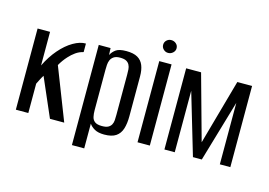

<svg xmlns="http://www.w3.org/2000/svg" viewBox="-98 -824 1583 1131"><g transform="rotate(15 693.5 -258.5)"><path d="M40 0V-495H116V-290Q144 -348 182 -392Q220 -436 261.5 -460Q303 -484 338 -483V-431Q312 -425 291 -410Q270 -395 253 -376Q241 -363 230.5 -348.5Q220 -334 211 -318L335 0H248L146 -235Q137 -221 128.5 -204Q120 -187 116 -179V0Z M413 116V-495H485L487 -453Q496 -472 515.5 -487Q535 -502 580 -502Q624 -502 649 -487.5Q674 -473 685 -445.5Q696 -418 696 -379V-136Q696 -91 686 -59Q676 -27 651 -10Q626 7 580 7Q543 7 521 -5.5Q499 -18 488 -35V116ZM554 -38Q579 -38 592 -45Q605 -52 611.5 -64Q618 -76 619 -91Q620 -106 620 -123V-369Q620 -386 619 -401Q618 -416 611.5 -428.5Q605 -441 592 -448Q579 -455 554 -455Q530 -455 516.5 -446Q503 -437 497 -423.5Q491 -410 490 -393.5Q489 -377 489 -363V-118Q489 -95 493 -77Q497 -59 511 -48.5Q525 -38 554 -38Z M782 0V-495H857V0ZM819 -555Q803 -555 791 -566.5Q779 -578 779 -594Q779 -611 791 -622Q803 -633 819 -633Q836 -633 848.5 -622Q861 -611 861 -594Q861 -578 848.5 -566.5Q836 -555 819 -555Z M946 0V-495H1037L1147 -98L1258 -495H1348V0H1284V-375L1174 0H1120L1009 -375V0Z"/></g></svg>

Font: Alumni Sans Medium
Style: Regular
Weight: 500
Designer: Robert E. Leuschke
Foundry: Robert E. Leuschke
Version: Version 1.018